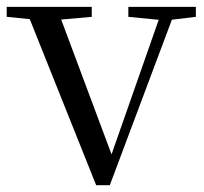

<svg xmlns="http://www.w3.org/2000/svg" viewBox="-28 -536 596 561"><path d="M253 5.2 44.6 -516H136.9L306.1 -63.1H289.4L294.7 -75.8L449 -516H488.3L292.8 5.2ZM-8.4 -486.8V-516H240.1V-486.8L130.8 -477.1H90.2ZM347 -486.8V-516H544.3V-486.8L463.3 -477.1H446.1Z"/></svg>

Font: Source Han Serif JP VF
Style: Regular
Weight: 250
Designer: Ryoko NISHIZUKA 西塚涼子 (kana & ideographs); Frank Grießhammer (Latin, Greek & Cyrillic); Wenlong ZHANG 张文龙 (bopomofo); San
Foundry: Adobe
Version: Version 2.001;hotconv 1.1.0;makeotfexe 2.6.0